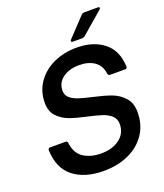

<svg xmlns="http://www.w3.org/2000/svg" viewBox="-172 -1081 1034 1208"><g transform="rotate(-20 344.5 -477.0)"><path d="M31 -228Q31 -242 45 -242H147Q161 -242 162 -229Q170 -158 218 -127Q266 -96 335 -96Q411 -96 459 -132.5Q507 -169 507 -231Q507 -265 484.5 -286Q462 -307 428 -318.5Q394 -330 336 -343Q265 -358 219 -374.5Q173 -391 141 -425Q109 -459 109 -516Q109 -593 150 -652Q191 -711 260.5 -743Q330 -775 415 -775Q525 -775 595.5 -720Q666 -665 670 -556V-554Q670 -548 666.5 -545Q663 -542 657 -542H556Q544 -542 541 -555Q534 -611 494 -638.5Q454 -666 393 -666Q327 -666 283.5 -635Q240 -604 240 -550Q240 -520 261 -501.5Q282 -483 315 -472Q348 -461 402 -449Q475 -433 523 -415.5Q571 -398 604.5 -361Q638 -324 638 -263Q638 -179 596 -116.5Q554 -54 480 -20.5Q406 13 314 13Q187 13 111 -46.5Q35 -106 31 -228ZM408 -818Q396 -818 396 -826Q396 -830 401 -835L519 -960Q526 -967 537 -967H627Q639 -967 639 -960Q639 -955 633 -950L487 -824Q478 -818 469 -818Z"/></g></svg>

Font: Open Sauce Two SemiBold Italic
Style: Regular
Weight: 600
Italic angle: -10°
Designer: Alfredo Marco Pradil
Foundry: Creative Sauce Fz LLC
Version: Version 1.477